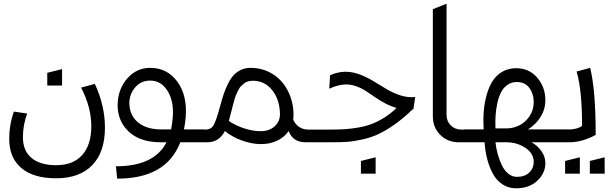

<svg xmlns="http://www.w3.org/2000/svg" viewBox="-20 -770 3302 1039"><path d="M55.2 -166 127 -155.8Q104 -92.3 104 -26.9Q104 45.9 150.9 85Q197.8 124 284.2 124Q375.5 124 424.8 69.1Q474.1 14.2 474.1 -86.9Q474.1 -189.5 418.9 -295.9L493.2 -315.9Q547.9 -198.7 547.9 -79.1Q547.9 52.7 479.2 123.8Q410.6 194.8 283.2 194.8Q161.6 194.8 95.7 139.4Q29.8 84 29.8 -19Q29.8 -95.2 55.2 -166ZM235.8 -307.1V-376L315.9 -396V-307.1Z M613.8 196.8 607.4 129.9Q814.5 129.9 880.9 0H849.6Q720.7 0 658.2 -77.6Q611.3 -136.2 617.2 -217.8Q622.6 -293 668.9 -345.7Q718.8 -402.8 792.5 -402.8Q885.3 -402.8 939.7 -328.1Q994.1 -253.4 984.9 -136.2Q982.4 -106 975.6 -69.8H1085.4V0H955.6Q879.9 196.8 613.8 196.8ZM792.5 -334Q737.3 -334 704.6 -288.6Q674.3 -246.1 681.2 -192.9Q688.5 -132.3 739.3 -98.6Q783.2 -69.8 850.6 -69.8H905.8Q912.1 -100.1 915.5 -142.1Q920.4 -226.1 885.5 -280Q850.6 -334 792.5 -334Z M1197.3 -61Q1165 0 1102.1 0H1021V-68.8H1091.3Q1122.6 -68.8 1136.2 -93Q1149.9 -117.2 1171.4 -195.8Q1181.6 -234.9 1190.9 -262.2Q1200.2 -289.6 1214.4 -317.9Q1228.5 -346.2 1244.6 -363.5Q1260.7 -380.9 1283.9 -391.8Q1307.1 -402.8 1335.4 -402.8Q1400.4 -402.8 1452.9 -371.1Q1505.4 -339.4 1536.1 -281.7Q1566.9 -224.1 1568.4 -151.9Q1568.4 -132.8 1566.4 -124Q1575.7 -99.1 1597.7 -84Q1619.6 -68.8 1647.5 -68.8H1725.1V0H1634.3Q1564.5 0 1542 -61Q1519.5 -27.8 1480.5 -9Q1441.4 9.8 1392.1 9.8Q1342.8 9.8 1288.8 -9.8Q1234.9 -29.3 1197.3 -61ZM1391.1 -60.1Q1436 -60.1 1465.3 -85.7Q1494.6 -111.3 1495.1 -151.9Q1493.7 -231.4 1452.9 -282.2Q1412.1 -333 1349.1 -333Q1335 -333 1323 -329.8Q1311 -326.7 1301.5 -319.1Q1292 -311.5 1284.4 -304.2Q1276.9 -296.9 1270 -283Q1263.2 -269 1258.8 -259.5Q1254.4 -250 1249 -231.9Q1243.7 -213.9 1241 -203.4Q1238.3 -192.9 1233.4 -172.9Q1220.2 -122.1 1218.3 -115.2Q1255.4 -90.3 1302 -75.2Q1348.6 -60.1 1391.1 -60.1Z M1660.6 -68.8H1764.6Q1810.1 -68.8 1843.5 -70.8Q1877 -72.8 1917.5 -79.6Q1958 -86.4 1991 -98.9Q2023.9 -111.3 2059.3 -133.3Q2094.7 -155.3 2126 -186Q2095.2 -194.3 2064.5 -210.7Q2033.7 -227.1 2009.8 -243.9Q1985.8 -260.7 1961.4 -276.6Q1937 -292.5 1909.4 -302.7Q1881.8 -313 1853 -313Q1812 -313 1761.7 -290L1766.1 -362.8Q1809.1 -381.8 1850.1 -381.8Q1888.7 -381.8 1929 -366.2Q1969.2 -350.6 2003.9 -329.1Q2038.6 -307.6 2073.5 -286.9Q2108.4 -266.1 2148.4 -253.4Q2188.5 -240.7 2227.1 -245.1L2216.8 -178.2H2212.9Q2164.1 -130.9 2116.5 -97.2Q2068.8 -63.5 2029.3 -44.9Q1989.7 -26.4 1943.6 -15.9Q1897.5 -5.4 1861.6 -2.7Q1825.7 0 1775.9 0H1660.6ZM1933.1 169.9V101.1L2012.7 81.1V169.9Z M2322.3 -141.1V-720.2L2396.5 -750V-148.9Q2396.5 -114.3 2419.2 -91.6Q2441.9 -68.8 2476.6 -68.8H2554.2V0H2463.4Q2402.8 0 2362.5 -40Q2322.3 -80.1 2322.3 -141.1Z M2489.7 0V-69.8H2597.2Q2594.2 -119.6 2597.7 -165.5Q2601.1 -211.4 2613 -254.9Q2625 -298.3 2645 -330.3Q2665 -362.3 2697.8 -381.6Q2730.5 -400.9 2772.9 -400.9Q2843.3 -400.9 2887.2 -349.6Q2931.2 -298.3 2931.2 -228Q2931.2 -179.2 2905.5 -137.7Q2879.9 -96.2 2836.9 -69.8H3059.1V0H2856.9Q2891.6 20.5 2911.4 49.8Q2931.2 79.1 2931.2 112.8Q2931.2 167.5 2887.2 208.3Q2843.3 249 2772.9 249Q2731.4 249 2699 227.5Q2666.5 206.1 2647 169.4Q2627.4 132.8 2616.5 90.6Q2605.5 48.3 2602.1 0ZM2868.2 -217.8Q2868.2 -262.2 2844.5 -294.2Q2820.8 -326.2 2776.9 -326.2Q2748 -326.2 2726.1 -310.8Q2704.1 -295.4 2691.7 -271.2Q2679.2 -247.1 2671.6 -213.1Q2664.1 -179.2 2661.9 -145.8Q2659.7 -112.3 2661.1 -75.2H2721.2Q2757.3 -75.2 2790.3 -91.6Q2823.2 -107.9 2845.7 -141.4Q2868.2 -174.8 2868.2 -217.8ZM2868.2 106.9Q2868.2 59.6 2822.8 29.8Q2777.3 0 2721.2 0H2661.1Q2665 33.7 2673.8 65.4Q2682.6 97.2 2696.3 125.2Q2710 153.3 2731 170.2Q2752 187 2776.9 187Q2820.8 187 2844.5 163.3Q2868.2 139.6 2868.2 106.9Z M2994.6 -68.8H3048.8Q3103 -68.8 3129.9 -88.9Q3129.9 -284.7 3100.1 -382.8L3173.8 -402.8Q3203.6 -280.8 3203.6 -40Q3129.9 0 3060.1 0H2994.6ZM3038.1 169.9V101.1L3117.7 81.1V169.9ZM3171.9 169.9V101.1L3252 81.1V169.9Z"/></svg>

Font: LT Superior
Style: Regular
Weight: 400
Designer: Daniel Lyons
Foundry: LyonsType
Version: Version 1.000